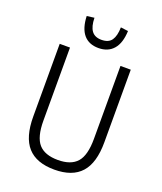

<svg xmlns="http://www.w3.org/2000/svg" viewBox="-165 -1027 962 1140"><g transform="rotate(20 315.5 -456.5)"><path d="M316 8Q202 8 146.5 -54Q91 -116 91 -246V-705H156V-244Q156 -140 194.5 -96.5Q233 -53 316 -53Q398 -53 436.5 -96.5Q475 -140 475 -244V-705H540V-246Q540 -116 484.5 -54Q429 8 316 8ZM315 -760Q254 -760 221 -799Q188 -838 185 -915L232 -921Q233 -866 253 -839Q273 -812 315 -812Q360 -812 379 -839.5Q398 -867 399 -921L446 -915Q443 -838 409 -799Q375 -760 315 -760Z"/></g></svg>

Font: Nunito Sans 7pt Condensed Light
Style: Regular
Weight: 300
Width: 3
Designer: Vernon Adams
Foundry: Vernon Adams
Version: Version 3.101;gftools[0.9.27]